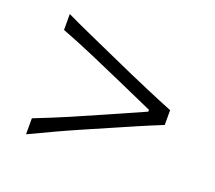

<svg xmlns="http://www.w3.org/2000/svg" viewBox="-84 -636 746 666"><g transform="rotate(20 289.0 -303.0)"><path d="M68.8 -81.5V-140.6Q127.9 -163.6 189.5 -189.9Q251 -216.3 311.5 -243.2L440.4 -300.3V-307.1L311.5 -364.3Q251 -391.1 189.5 -417.7Q127.9 -444.3 68.8 -466.8V-525.4Q113.8 -503.9 157.5 -484.4Q201.2 -464.8 239.3 -447.8L341.3 -402.3Q377.9 -386.2 421.4 -367.7Q464.8 -349.1 509.8 -331.1V-276.4Q464.8 -258.3 421.4 -239.5Q377.9 -220.7 341.3 -204.6L239.3 -160.2Q201.2 -143.6 157.5 -123.3Q113.8 -103 68.8 -81.5Z"/></g></svg>

Font: Pinar-FD Light
Style: Regular
Weight: 300
Designer: Amin Abedi
Version: Version 2.000